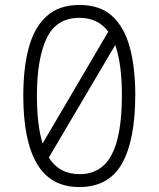

<svg xmlns="http://www.w3.org/2000/svg" viewBox="-20 -745 640 775"><path d="M300 10Q185 10 129.5 -83.5Q74 -177 74 -359Q74 -470 96 -552Q118 -634 168 -679.5Q218 -725 301 -725Q384 -725 433 -680Q482 -635 504 -553.5Q526 -472 526 -362Q526 -180 472.5 -85Q419 10 300 10ZM129 -359Q129 -239 152 -166L417 -617Q376 -673 301 -673Q207 -673 168 -590Q129 -507 129 -359ZM301 -42Q389 -42 430.5 -120Q472 -198 472 -361Q472 -422 465.5 -473Q459 -524 445 -563L177 -109Q219 -42 301 -42Z"/></svg>

Font: Noto Sans Mono Light
Style: Regular
Weight: 300
Designer: Monotype Design Team
Foundry: Monotype Imaging Inc.
Version: Version 2.014; ttfautohint (v1.8.4.7-5d5b)